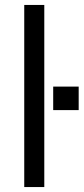

<svg xmlns="http://www.w3.org/2000/svg" viewBox="-20 -756 338 776"><path d="M78 0V-736H159V0ZM195 -406H298V-311H195Z"/></svg>

Font: Muli-Regular
Style: Regular
Weight: 400
Version: Version 2.000